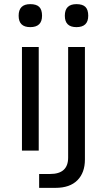

<svg xmlns="http://www.w3.org/2000/svg" viewBox="-20 -727 516 927"><path d="M167 0H86V-500H167ZM222 113Q309 113 309 34V-500H390V43Q390 107 353.5 143.5Q317 180 248 180H169V113ZM126 -707Q156 -707 169.5 -693.5Q183 -680 183 -651Q183 -596 126 -596Q70 -596 70 -651Q70 -707 126 -707ZM349 -707Q379 -707 392.5 -693.5Q406 -680 406 -651Q406 -596 349 -596Q293 -596 293 -651Q293 -707 349 -707Z"/></svg>

Font: Fivo Sans Modern
Style: Regular
Weight: 400
Designer: Alexander Slobzheninov
Foundry: Alexander Slobzheninov
Version: 1.0